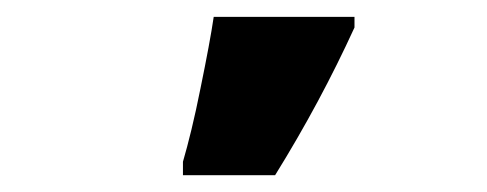

<svg xmlns="http://www.w3.org/2000/svg" viewBox="-20 -815 581 229"><path d="M198.2 -606H308.1C344.7 -665 376 -723.6 402.8 -782.2V-794.9H234.9C231.9 -774.4 226.6 -746.1 219.2 -710C211.9 -673.3 204.6 -644 198.2 -622.1Z"/></svg>

Font: Sahel Black
Style: Bold
Weight: 900
Foundry: Saber Rastikerdar (saber.rastikerdar@gmail.com)
Version: Version 3.4.0